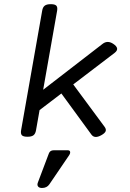

<svg xmlns="http://www.w3.org/2000/svg" viewBox="-20 -666 640 942"><path d="M228.5 -645.5Q209 -645.5 199.5 -638.2Q189.9 -630.9 187 -613.8L83.5 -26.9Q80.6 -9.8 87.4 -2.4Q94.2 4.9 114.3 4.9H115.2Q134.8 4.9 144.3 -2.4Q153.8 -9.8 156.7 -26.9L260.3 -613.8Q263.2 -630.9 256.3 -638.2Q249.5 -645.5 229.5 -645.5ZM483.9 -451.2 162.6 -203.1 168 -121.1 542.5 -406.7Q570.3 -428.2 535.2 -451.2Q507.8 -469.2 483.9 -451.2ZM271 -221.2 428.7 -5.4Q444.3 15.6 476.6 -2.4Q494.6 -12.2 498.3 -22.2Q502 -32.2 492.7 -44.4L334.5 -258.3ZM318.8 96.2Q325.7 85.9 324 78.6Q322.3 71.3 312.5 71.3H243.2Q225.6 71.3 219.7 86.9L166 229Q161.1 241.2 166.7 248.8Q172.4 256.3 186 256.3Q210 256.3 222.2 238.3Z"/></svg>

Font: Courier Prime Code
Style: Italic
Weight: 400
Italic angle: -10°
Designer: Alan Dague-Greene
Foundry: Quote-Unquote Apps
Version: Version 3.18